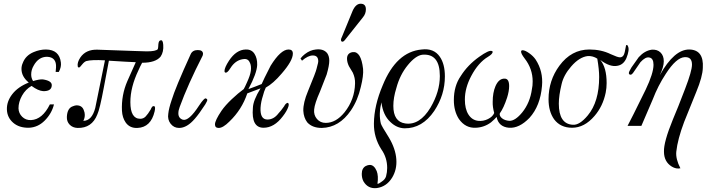

<svg xmlns="http://www.w3.org/2000/svg" viewBox="-20 -674 3795 1028"><path d="M306 -339Q309 -315 295 -289H278Q278 -290 280 -313Q283 -368 232 -370Q186 -370 160 -322Q147 -300 147 -275Q147 -256 157 -240Q190 -250 209 -249Q235 -245 247 -236.5Q259 -228 257 -214Q254 -185 211 -186Q184 -188 149 -214Q117 -196 98 -162Q79 -128 79 -94Q80 -67 99 -48.5Q118 -30 146 -31Q207 -34 247 -115H269Q257 -66 219 -28Q183 8 135 10Q83 11 51 -16.5Q19 -44 17 -86Q15 -130 45.5 -169.5Q76 -209 134 -232Q95 -264 95 -305Q95 -322 102 -337Q117 -377 160 -395Q193 -409 226 -409Q298 -408 306 -339Z M854 -434Q857 -396 840 -371Q813 -338 741 -338Q729 -316 721 -297Q678 -207 678 -127Q678 -38 731 -38Q748 -38 760 -50.5Q772 -63 787 -88Q789 -93 790 -95Q791 -97 793.5 -100.5Q796 -104 798.5 -105Q801 -106 804 -106Q814 -105 808 -78Q788 8 716 11Q675 13 653 -18Q635 -44 633 -81Q629 -164 662 -240L707 -341Q673 -342 563 -349L536 -206Q514 -88 501 -61Q472 13 395 11Q369 10 353 -6.5Q337 -23 338 -48Q340 -95 370 -105Q382 -110 390 -110Q420 -110 429 -83Q434 -71 434 -59Q434 -41 426 -27Q472 -27 490 -96Q534 -310 542 -351Q470 -355 442 -347Q431 -343 419.5 -328.5Q408 -314 405 -313Q397 -311 396 -320Q393 -340 410 -366Q440 -410 502 -408Q546 -407 701 -401L766 -399Q815 -399 825 -411Q827 -416 828 -438Q830 -457 840 -458Q846 -460 849.5 -454Q853 -448 854 -434Z M1082 -147Q1090 -144 1090 -138Q1090 -134 1079 -115Q1046 -64 1023 -38Q981 11 939 11Q911 11 893.5 -11.5Q876 -34 881 -65Q884 -94 899 -138Q918 -202 1001 -384Q1011 -406 1039 -406Q1067 -406 1067 -385Q1067 -382 1065 -376Q986 -222 942 -101Q935 -83 935 -67Q935 -41 959 -33Q991 -24 1046 -109Q1060 -130 1069 -139.5Q1078 -149 1082 -147Z M1548 -387Q1548 -349 1488 -280Q1443 -227 1403 -205Q1393 -183 1388 -162Q1377 -129 1375 -97Q1372 -34 1412 -34Q1446 -34 1471 -67Q1483 -79 1502 -106Q1504 -111 1508 -115.5Q1512 -120 1516 -122Q1520 -124 1521 -123Q1529 -120 1524 -103Q1516 -79 1494 -51Q1448 10 1391 10Q1325 10 1334 -96Q1335 -136 1375 -201L1304 -174Q1275 -87 1208 -23Q1174 11 1151 11Q1131 11 1131 -8Q1131 -29 1166 -81Q1186 -110 1221 -143Q1256 -176 1285 -197Q1290 -205 1302 -232Q1320 -271 1323 -295Q1326 -320 1319 -336Q1310 -360 1287 -358Q1248 -355 1221 -320L1206 -298Q1196 -285 1189 -285Q1182 -285 1182 -294Q1182 -312 1206 -349Q1245 -408 1296 -409Q1327 -410 1342.5 -386Q1358 -362 1357 -326Q1355 -281 1310 -197Q1344 -209 1381 -224Q1389 -244 1429 -322Q1483 -409 1525 -409Q1548 -409 1548 -387Z M1924 -305Q1927 -269 1912 -209Q1896 -138 1859 -83Q1796 9 1703 11Q1652 11 1625 -19Q1606 -44 1604 -81Q1603 -124 1629 -186Q1672 -290 1675 -306L1679 -322Q1684 -339 1684 -346Q1684 -377 1655 -377Q1629 -377 1597 -349L1589 -361Q1599 -374 1612 -384Q1640 -406 1671 -409Q1712 -414 1732 -389Q1743 -373 1743 -349Q1743 -323 1729 -275L1693 -183Q1665 -120 1662 -88Q1659 -58 1677 -37Q1695 -16 1724 -16Q1779 -16 1825 -73Q1879 -141 1881 -227Q1882 -257 1869 -285L1848 -320Q1838 -341 1838 -360Q1838 -390 1868 -395Q1913 -401 1924 -305ZM1939 -624Q1939 -600 1923 -581L1826 -459Q1818 -449 1811 -451Q1800 -456 1811 -477L1868 -616Q1885 -654 1911 -654Q1939 -654 1939 -624Z M2362 -265Q2362 -166 2305 -80Q2241 14 2146 13Q2104 12 2070 -21Q2031 -57 2022 -126Q2007 -64 2019 -13Q2022 -1 2062 62Q2098 122 2102 179Q2106 234 2079 278Q2049 326 1997 333Q1950 338 1926 297Q1917 280 1917 257Q1917 227 1938 215Q1950 209 1960 209Q1983 209 1997 242Q2007 268 2001 310Q2008 311 2023 299Q2042 287 2047 270Q2053 248 2053 225Q2053 170 2022 126Q1981 62 1982 -13Q1983 -109 2029 -217Q2102 -397 2238 -409Q2303 -417 2335 -370Q2362 -331 2362 -265ZM2241 -381Q2205 -376 2164 -326Q2121 -274 2102 -202Q2086 -151 2086 -107Q2086 -22 2150 -13Q2227 -2 2285 -98Q2335 -183 2335 -267Q2335 -328 2311.5 -356.5Q2288 -385 2241 -381Z M2882 -214Q2873 -107 2815 -43Q2760 14 2705 10Q2649 5 2639 -48Q2628 -35 2609 -19Q2573 8 2528 10Q2472 13 2437 -37Q2410 -79 2410 -138Q2410 -214 2447 -267Q2484 -326 2546 -370Q2598 -407 2613 -401Q2618 -399 2618 -397Q2618 -385 2593 -370Q2541 -339 2503 -267Q2469 -203 2469 -141Q2469 -91 2488 -61Q2507 -31 2540 -27Q2567 -24 2592.5 -36.5Q2618 -49 2626 -69Q2617 -102 2618 -129Q2618 -178 2633 -213Q2651 -254 2682 -253Q2706 -253 2706 -213Q2706 -186 2695 -151Q2677 -96 2656 -67Q2653 -53 2667.5 -41Q2682 -29 2707 -27Q2738 -26 2776 -72Q2818 -124 2828 -197Q2832 -214 2832 -238Q2832 -306 2789 -361Q2770 -386 2770 -397Q2770 -405 2778 -405Q2791 -405 2813 -389.5Q2835 -374 2848 -355Q2889 -292 2882 -214Z M3342 -427Q3352 -408 3334 -363Q3319 -328 3287 -322Q3247 -313 3194 -353Q3228 -313 3228 -229Q3228 -203 3223 -178Q3208 -105 3163 -53Q3109 10 3043 10Q2981 10 2947 -35Q2917 -77 2917 -143Q2917 -243 2975 -322Q3039 -409 3136 -409Q3199 -409 3250 -384Q3287 -367 3299 -367Q3319 -367 3325 -395Q3329 -419 3332 -431Q3338 -437 3342 -427ZM3178 -360Q3155 -375 3128 -374Q3082 -369 3038 -318Q2998 -272 2987 -224Q2972 -162 2972 -119Q2972 -10 3047 -6Q3083 -3 3127 -56Q3188 -129 3188 -262Q3188 -301 3178 -360Z M3743 -311Q3742 -264 3708 -182L3643 -21Q3608 72 3601 138Q3597 177 3623 227Q3600 232 3577 218Q3535 192 3535 138Q3533 87 3583 -35Q3608 -93 3648 -198Q3685 -294 3685 -328Q3685 -349 3675.5 -359Q3666 -369 3646 -368Q3601 -366 3545 -279Q3503 -215 3475 -142Q3448 -81 3414 0H3340Q3356 -29 3437 -194Q3479 -282 3479 -327Q3479 -362 3457 -366Q3436 -371 3409 -341L3376 -293Q3364 -274 3357 -274Q3347 -274 3347 -283Q3347 -290 3361 -313L3400 -368Q3432 -403 3470 -408Q3499 -410 3516.5 -393Q3534 -376 3534 -346Q3534 -316 3513 -272Q3590 -410 3671 -409Q3749 -407 3743 -311Z"/></svg>

Font: GFS Solomos
Style: Regular
Weight: 400
Designer: George D. Matthiopoulos
Foundry: George D. Matthiopoulos
Version: Version 1.000